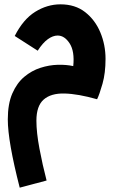

<svg xmlns="http://www.w3.org/2000/svg" viewBox="-20 -476 542 886"><path d="M71 390Q16 176 16 75Q16 3 37 -45Q58 -93 92 -121.5Q126 -150 166.5 -163Q207 -176 246.5 -177Q286 -178 318 -171Q325 -239 301.5 -275.5Q278 -312 246 -312Q224 -312 200.5 -295Q177 -278 154 -242L48 -310Q87 -387 142.5 -421.5Q198 -456 259 -456Q327 -456 373 -420Q419 -384 443 -326.5Q467 -269 467 -204Q467 -139 453 -89.5Q439 -40 428 -18Q340 -43 277.5 -44.5Q215 -46 181.5 -16.5Q148 13 148 81Q148 135 162 209.5Q176 284 195 357Z"/></svg>

Font: Noto Sans Arabic ExtCond ExtBd
Style: Regular
Weight: 800
Width: 2
Designer: Monotype Design Team, Nadine Chahine, Nizar Qandah and Khaled Hosny
Foundry: Monotype Imaging Inc.
Version: Version 2.012; ttfautohint (v1.8.4.7-5d5b)